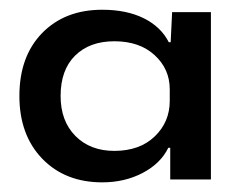

<svg xmlns="http://www.w3.org/2000/svg" viewBox="-20 -755 490 396"><path d="M190.9 -378.9Q114.3 -378.9 67.1 -427.7Q20 -476.6 20 -557.1Q20 -638.7 66.9 -686.8Q113.8 -734.9 190.9 -734.9Q241.2 -734.9 276.6 -717.3Q312 -699.7 328.1 -668H332L335 -730H415V-384.8H331.1V-450.2H327.1Q311.5 -418 274.4 -398.4Q237.3 -378.9 190.9 -378.9ZM105 -557.1Q105 -505.4 135.5 -474.6Q166 -443.8 215.8 -443.8Q268.1 -443.8 299.1 -473.6Q330.1 -503.4 330.1 -546.9V-570.8Q330.1 -612.8 298.8 -641.4Q267.6 -669.9 215.8 -669.9Q165 -669.9 135 -640.4Q105 -610.8 105 -557.1Z"/></svg>

Font: Lumene Sans Expanded Medium
Style: Regular
Weight: 500
Width: 7
Designer: Deni Anggara
Version: Version 1.003;Glyphs 3.1.2 (3151)